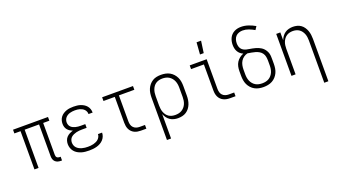

<svg xmlns="http://www.w3.org/2000/svg" viewBox="-75 -1415 4001 2280"><g transform="rotate(-20 1925.0 -275.0)"><path d="M476 12H461Q443 12 424.5 7Q406 2 392 -11Q378 -24 372 -42Q366 -60 366 -79V-483H184V0H132V-483H54V-530H496V-483H418V-79Q418 -70 420.5 -61.5Q423 -53 429 -47Q435 -41 444 -38Q453 -35 461 -35H476Z M821 12Q796 12 771 9.5Q746 7 722 -0.5Q698 -8 676 -21Q654 -34 638 -53.5Q622 -73 614 -97Q606 -121 606 -146Q606 -170 613.5 -192.5Q621 -215 637 -232Q653 -249 674 -259.5Q695 -270 718 -277Q699 -284 682.5 -294.5Q666 -305 653.5 -320.5Q641 -336 635.5 -355Q630 -374 630 -394Q630 -417 636.5 -439Q643 -461 657 -479Q671 -497 690.5 -509.5Q710 -522 731.5 -529.5Q753 -537 775.5 -539.5Q798 -542 821 -542Q843 -542 865.5 -539.5Q888 -537 909 -530Q930 -523 949 -511.5Q968 -500 982.5 -483Q997 -466 1004.5 -444.5Q1012 -423 1012 -401V-398H960V-400Q960 -415 954 -430Q948 -445 937 -456.5Q926 -468 912 -475.5Q898 -483 883 -487.5Q868 -492 852.5 -493.5Q837 -495 821 -495Q805 -495 789 -493Q773 -491 757.5 -486.5Q742 -482 728 -473.5Q714 -465 703.5 -453Q693 -441 687.5 -425.5Q682 -410 682 -394Q682 -378 687.5 -362.5Q693 -347 704.5 -335.5Q716 -324 731 -317Q746 -310 761.5 -306Q777 -302 793 -300.5Q809 -299 825 -299H883V-252H825Q807 -252 788.5 -250.5Q770 -249 752 -244.5Q734 -240 717 -232.5Q700 -225 686 -213Q672 -201 665 -183Q658 -165 658 -147Q658 -128 664.5 -110.5Q671 -93 684 -79.5Q697 -66 713.5 -57.5Q730 -49 748 -44Q766 -39 784.5 -37Q803 -35 821 -35Q839 -35 857 -36.5Q875 -38 892 -42.5Q909 -47 925.5 -54.5Q942 -62 955 -74Q968 -86 976 -102Q984 -118 984 -136H1036V-135Q1036 -111 1026.5 -88Q1017 -65 1000.5 -47.5Q984 -30 962.5 -18Q941 -6 917.5 0.5Q894 7 870 9.5Q846 12 821 12Z M1546 0H1477Q1457 0 1436 -3.5Q1415 -7 1396.5 -16Q1378 -25 1363 -40Q1348 -55 1339 -74Q1330 -93 1326.5 -113.5Q1323 -134 1323 -155V-483H1180V-530H1570V-483H1375V-155Q1375 -133 1380.5 -112.5Q1386 -92 1400.5 -76.5Q1415 -61 1435.5 -54Q1456 -47 1477 -47H1546Z M1730 210V-325Q1730 -353 1734 -380.5Q1738 -408 1749 -433.5Q1760 -459 1778 -480.5Q1796 -502 1819.5 -516.5Q1843 -531 1870.5 -536.5Q1898 -542 1926 -542Q1955 -542 1983 -536.5Q2011 -531 2035.5 -517.5Q2060 -504 2079.5 -482.5Q2099 -461 2111 -435.5Q2123 -410 2127.5 -381.5Q2132 -353 2132 -325V-205Q2132 -178 2128 -151Q2124 -124 2114 -98.5Q2104 -73 2087.5 -51.5Q2071 -30 2048 -15Q2025 0 1998 6Q1971 12 1944 12Q1918 12 1892 5.5Q1866 -1 1844 -16Q1822 -31 1806.5 -53Q1791 -75 1782 -99V210ZM1926 -35Q1948 -35 1969.5 -39.5Q1991 -44 2009.5 -55.5Q2028 -67 2042 -83.5Q2056 -100 2064.5 -120Q2073 -140 2076.5 -161.5Q2080 -183 2080 -205V-325Q2080 -347 2076.5 -368.5Q2073 -390 2064.5 -410Q2056 -430 2042 -446.5Q2028 -463 2009.5 -474.5Q1991 -486 1969.5 -490.5Q1948 -495 1926 -495Q1905 -495 1884.5 -490Q1864 -485 1846 -473.5Q1828 -462 1815.5 -445Q1803 -428 1795.5 -408Q1788 -388 1785 -367Q1782 -346 1782 -325V-205Q1782 -184 1785 -163Q1788 -142 1795.5 -122Q1803 -102 1815.5 -85Q1828 -68 1845.5 -56.5Q1863 -45 1884 -40Q1905 -35 1926 -35Z M2673 0H2604Q2583 0 2562.5 -3.5Q2542 -7 2523 -16Q2504 -25 2489 -40Q2474 -55 2465 -74Q2456 -93 2452.5 -113.5Q2449 -134 2449 -155V-483H2287V-530H2501V-155Q2501 -133 2506.5 -112.5Q2512 -92 2526.5 -76.5Q2541 -61 2562 -54Q2583 -47 2604 -47H2673Z M2446 -610 2457 -760H2514L2493 -610Z M3025 12Q2997 12 2968.5 6.5Q2940 1 2915 -12.5Q2890 -26 2870.5 -47.5Q2851 -69 2839 -94.5Q2827 -120 2822.5 -148.5Q2818 -177 2818 -205V-265Q2818 -293 2824 -321.5Q2830 -350 2845 -374Q2860 -398 2883 -416Q2906 -434 2933 -444Q2913 -452 2896 -466.5Q2879 -481 2868.5 -500Q2858 -519 2853.5 -540.5Q2849 -562 2849 -584Q2849 -606 2853.5 -628Q2858 -650 2867.5 -670Q2877 -690 2892.5 -706Q2908 -722 2928 -732.5Q2948 -743 2969.5 -747.5Q2991 -752 3014 -752Q3060 -752 3105 -737Q3150 -722 3191 -698L3164 -657Q3130 -677 3093 -691Q3056 -705 3017 -705Q2994 -705 2970.5 -697Q2947 -689 2931 -672Q2915 -655 2908 -632Q2901 -609 2901 -585Q2901 -566 2905.5 -548Q2910 -530 2921 -515Q2932 -500 2948.5 -491Q2965 -482 2983 -477.5Q3001 -473 3019.5 -470.5Q3038 -468 3056 -464Q3074 -460 3092 -455.5Q3110 -451 3127.5 -443.5Q3145 -436 3160.5 -426Q3176 -416 3188.5 -402.5Q3201 -389 3210.5 -372.5Q3220 -356 3225 -338.5Q3230 -321 3231 -302Q3232 -283 3232 -265V-205Q3232 -177 3227.5 -148.5Q3223 -120 3211 -94.5Q3199 -69 3179.5 -47.5Q3160 -26 3135 -12.5Q3110 1 3081.5 6.5Q3053 12 3025 12ZM3025 -35Q3047 -35 3068.5 -39.5Q3090 -44 3108.5 -55Q3127 -66 3141.5 -83Q3156 -100 3164.5 -120Q3173 -140 3176.5 -161.5Q3180 -183 3180 -205V-265Q3180 -289 3175.5 -314Q3171 -339 3157 -359Q3143 -379 3121.5 -391.5Q3100 -404 3076.5 -411Q3053 -418 3028.5 -422Q3004 -426 2980 -430Q2954 -424 2931.5 -408Q2909 -392 2895 -369Q2881 -346 2875.5 -319Q2870 -292 2870 -265V-205Q2870 -183 2873.5 -161.5Q2877 -140 2885.5 -120Q2894 -100 2908.5 -83Q2923 -66 2941.5 -55Q2960 -44 2981.5 -39.5Q3003 -35 3025 -35Z M3718 210V-325Q3718 -346 3715 -367Q3712 -388 3704.5 -407.5Q3697 -427 3684.5 -444Q3672 -461 3654.5 -473Q3637 -485 3616.5 -490Q3596 -495 3575 -495Q3554 -495 3533.5 -490Q3513 -485 3495.5 -473Q3478 -461 3465.5 -444Q3453 -427 3445.5 -407.5Q3438 -388 3435 -367Q3432 -346 3432 -325V0H3380V-530H3432V-431Q3441 -455 3456.5 -477Q3472 -499 3493.5 -514Q3515 -529 3541 -535.5Q3567 -542 3593 -542Q3619 -542 3645.5 -535.5Q3672 -529 3693.5 -513.5Q3715 -498 3730 -476Q3745 -454 3754 -429Q3763 -404 3766.5 -377.5Q3770 -351 3770 -325V210Z"/></g></svg>

Font: Lode Dark Term
Style: Regular
Weight: 400
Monospace: yes
Designer: Belleve Invis
Foundry: Belleve Invis
Version: Version 29.2.0